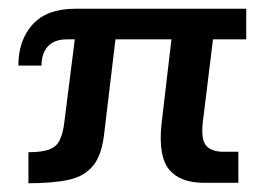

<svg xmlns="http://www.w3.org/2000/svg" viewBox="-20 -418 611 439"><path d="M447 0Q392 0 367 -30Q342 -60 349 -132L372 -328H244L219 -119Q214 -66 194 -40.5Q174 -15 137.5 -7Q101 1 45 1V-70Q75 -70 92 -76Q109 -82 116.5 -97.5Q124 -113 127 -138L151 -328H133Q104 -328 89.5 -312Q75 -296 75 -268H22Q22 -326 54.5 -362Q87 -398 152 -398H543V-328H467L444 -141Q439 -100 451 -85.5Q463 -71 491 -71H525V0Z"/></svg>

Font: Rokkitt Medium
Style: Regular
Weight: 500
Version: Version 3.103